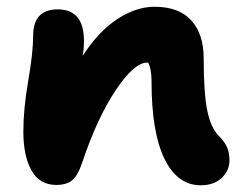

<svg xmlns="http://www.w3.org/2000/svg" viewBox="-20 -507 722 574"><path d="M580.1 46.9Q510.3 46.9 471.7 -32.2Q433.1 -111.3 433.1 -262.2Q433.1 -301.3 422.9 -319.8H419.9Q380.9 -319.8 325.4 -236.6Q270 -153.3 226.1 -22Q212.9 17.6 196 31.7Q179.2 45.9 147.9 45.9Q98.6 45.9 74.2 2.7Q49.8 -40.5 49.8 -113.8Q49.8 -181.6 64.5 -266.1Q79.1 -350.6 79.1 -399.9Q79.1 -479 152.8 -479Q231 -479 231 -384.8Q231 -358.9 227.1 -339.8Q273.4 -412.1 330.1 -449.5Q386.7 -486.8 441.9 -486.8Q515.1 -486.8 552 -445.8Q588.9 -404.8 588.9 -333Q588.9 -230.5 599.4 -177.7Q609.9 -125 634.8 -100.1Q650.9 -84 658.4 -67.6Q666 -51.3 666 -27.8Q666 2.9 642.8 24.9Q619.6 46.9 580.1 46.9Z"/></svg>

Font: Shantell Sans Bouncy
Style: Regular
Weight: 800
Designer: Stephen Nixon, Anya Danilova, Shantell Martin
Foundry: Arrow Type
Version: Version 1.006;[9816181b4]